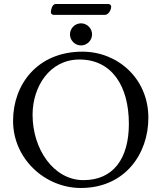

<svg xmlns="http://www.w3.org/2000/svg" viewBox="-20 -921 803 955"><path d="M257 -901C238 -901 233 -868 233 -859C233 -853 240 -847 247 -847H502C518 -847 533 -869 533 -889C533 -895 526 -901 520 -901ZM383 -805C353 -805 328 -780 328 -750C328 -720 353 -695 383 -695C413 -695 438 -720 438 -750C438 -780 413 -805 383 -805ZM45 -320C45 -130 205 14 382 14C601 14 718 -155 718 -335C718 -532 564 -664 390 -664C166 -664 45 -501 45 -320ZM375 -625C535 -625 621 -495 621 -305C621 -134 545 -25 395 -25C247 -25 142 -179 142 -350C142 -490 227 -625 375 -625Z"/></svg>

Font: EB Garamond 12
Style: Regular
Weight: 400
Version: Version 0.016+